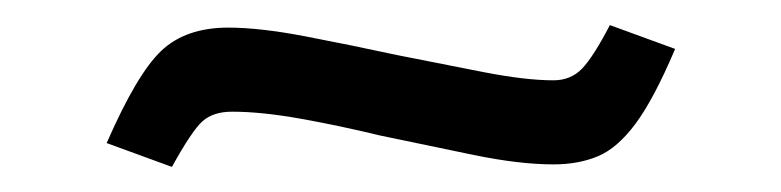

<svg xmlns="http://www.w3.org/2000/svg" viewBox="-20 -372 622 153"><path d="M117 -239 65 -258Q89 -313 108.5 -331.5Q128 -350 162 -350Q187 -350 223.5 -343Q260 -336 297 -328Q332 -321 365.5 -314.5Q399 -308 421 -308Q435 -308 444 -317.5Q453 -327 466 -352L518 -333Q501 -293 486.5 -273.5Q472 -254 456.5 -247.5Q441 -241 421 -241Q394 -241 357.5 -248.5Q321 -256 283 -264Q250 -272 219 -277.5Q188 -283 165 -283Q150 -283 141.5 -275.5Q133 -268 117 -239Z"/></svg>

Font: Literata 12pt
Style: Regular
Weight: 400
Designer: Latin by Veronika Burian and Jose Scaglione. Greek by Irene Vlachou. Cyrillic by Vera Evstafieva.
Foundry: TypeTogether
Version: Version 3.002